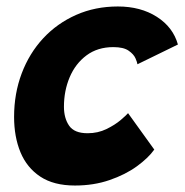

<svg xmlns="http://www.w3.org/2000/svg" viewBox="-20 -568 570 593"><path d="M456.5 -106Q438 -80 402.5 -54.2Q367 -28.5 318.2 -11.8Q269.5 5 211.5 5Q146 5 104.5 -22.5Q63 -50 43.2 -97.8Q23.5 -145.5 23.5 -207Q23.5 -279 47 -341.2Q70.5 -403.5 113.5 -449.8Q156.5 -496 215.2 -522Q274 -548 344 -548Q414.5 -548 464.5 -516Q514.5 -484 529.5 -430.5L404.5 -369.5Q404 -375 398.5 -387.8Q393 -400.5 377.2 -411.5Q361.5 -422.5 330 -422.5Q281.5 -422.5 247.2 -397Q213 -371.5 195.2 -329.5Q177.5 -287.5 177.5 -238.5Q177.5 -203 193.5 -179.8Q209.5 -156.5 250.5 -156.5Q282.5 -156.5 309 -169.5Q335.5 -182.5 353 -197.5Q370.5 -212.5 375.5 -218.5Z"/></svg>

Font: Grandstander
Style: Bold Italic
Weight: 700
Italic angle: -15°
Designer: Tyler Finck
Foundry: Etcetera Type Co
Version: Version 1.200; ttfautohint (v1.8.3)